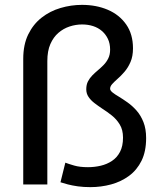

<svg xmlns="http://www.w3.org/2000/svg" viewBox="-20 -758 690 789"><path d="M351.5 11Q323.5 11 300.2 7.8Q277 4.5 258.8 -0.2Q240.5 -5 228.5 -9L248.5 -89.5Q261.5 -84.5 284.5 -77.8Q307.5 -71 341.5 -71Q368.5 -71 394 -77Q419.5 -83 440.2 -96.8Q461 -110.5 473.2 -134Q485.5 -157.5 485.5 -192.5Q485.5 -224.5 472.2 -246.2Q459 -268 439.5 -283.5Q420 -299 399.5 -312Q383 -323 368 -334.5Q353 -346 343.8 -359.8Q334.5 -373.5 334.5 -391Q334.5 -410 341.5 -423.5Q348.5 -437 359.2 -448Q370 -459 382 -469Q394.5 -479.5 406 -491.2Q417.5 -503 425 -518.2Q432.5 -533.5 432.5 -554Q432.5 -579 423.5 -598Q414.5 -617 399 -630.5Q383.5 -644 362.5 -650.8Q341.5 -657.5 317.5 -657.5Q291.5 -657.5 266.2 -649.2Q241 -641 220.2 -623.2Q199.5 -605.5 187 -577Q174.5 -548.5 174.5 -507V0H75.5V-516Q75.5 -574.5 96 -616.5Q116.5 -658.5 151 -685.5Q185.5 -712.5 228.8 -725.2Q272 -738 317 -738Q375.5 -738 423 -717.8Q470.5 -697.5 498.5 -657.5Q526.5 -617.5 526.5 -559.5Q526.5 -526.5 516.2 -503Q506 -479.5 491.2 -462.5Q476.5 -445.5 462 -433Q449.5 -422 441 -412.5Q432.5 -403 432.5 -393.5Q432.5 -386 442.5 -378Q452.5 -370 468 -361Q484.5 -351 504 -337.2Q523.5 -323.5 541 -303.8Q558.5 -284 569.5 -256.2Q580.5 -228.5 580.5 -190.5Q580.5 -136 561.8 -97.8Q543 -59.5 510.5 -35.5Q478 -11.5 436.8 -0.2Q395.5 11 351.5 11Z"/></svg>

Font: Trispace Thin
Style: Regular
Weight: 400
Version: Version 1.210